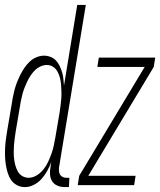

<svg xmlns="http://www.w3.org/2000/svg" viewBox="-29 -755 653 783"><path d="M73 8Q55 8 40 0Q25 -8 16 -21.5Q7 -35 2 -51.5Q-3 -68 -5.5 -85Q-8 -102 -8.5 -119.5Q-9 -137 -8 -154.5Q-7 -172 -4.5 -190Q-2 -208 1 -226L18 -326Q20 -341 23 -356.5Q26 -372 30 -387.5Q34 -403 40 -418.5Q46 -434 53.5 -449Q61 -464 70 -477.5Q79 -491 91.5 -503Q104 -515 119.5 -521.5Q135 -528 150 -528Q164 -528 177 -523Q190 -518 199 -508.5Q208 -499 214 -486.5Q220 -474 224 -461Q228 -448 229.5 -434Q231 -420 232 -406L286 -735H321L212 -74Q211 -66 211.5 -58Q212 -50 215.5 -43.5Q219 -37 226 -33.5Q233 -30 241 -30H254L252 8H234Q219 8 205 2Q191 -4 183.5 -16Q176 -28 175 -43.5Q174 -59 177 -74L180 -94Q173 -75 163.5 -58Q154 -41 141 -26Q128 -11 109.5 -1.5Q91 8 73 8ZM88 -30Q105 -30 121 -40Q137 -50 148.5 -64.5Q160 -79 167.5 -95.5Q175 -112 181 -128.5Q187 -145 190.5 -162Q194 -179 197 -196L214 -296Q216 -310 218 -324.5Q220 -339 221 -353.5Q222 -368 221.5 -382Q221 -396 220 -410Q219 -424 215.5 -437.5Q212 -451 205.5 -463Q199 -475 187.5 -482.5Q176 -490 162 -490Q149 -490 136 -484Q123 -478 113 -468Q103 -458 95.5 -446.5Q88 -435 82 -422.5Q76 -410 71 -397Q66 -384 62.5 -371Q59 -358 56.5 -345Q54 -332 52 -319L35 -219Q33 -205 31 -191Q29 -177 28 -163Q27 -149 27 -135Q27 -121 28.5 -107.5Q30 -94 33.5 -81Q37 -68 43.5 -56Q50 -44 62 -37Q74 -30 88 -30ZM288 0 294 -38 561 -482H368L374 -520H604L598 -482L331 -38H524L518 0Z"/></svg>

Font: Iosevka Extralight Extended
Style: Italic
Weight: 200
Width: 7
Italic angle: -9°
Monospace: yes
Designer: Belleve Invis
Foundry: Belleve Invis
Version: Version 32.5.0; ttfautohint (v1.8.4)